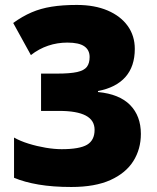

<svg xmlns="http://www.w3.org/2000/svg" viewBox="-20 -744 632 774"><path d="M523.4 -546.9Q523.4 -476.6 485.8 -433.8Q448.2 -391.1 375 -377V-373Q461.4 -364.7 504.6 -320.6Q547.9 -276.4 547.9 -204.1Q547.9 -143.1 517.6 -94.7Q487.3 -46.4 425.3 -18.3Q363.3 9.8 267.6 9.8Q192.9 9.8 135.5 0Q78.1 -9.8 36.6 -27.3V-189.5Q61.5 -175.3 95.5 -164.8Q129.4 -154.3 164.6 -148.4Q199.7 -142.6 228.5 -142.6Q300.8 -142.6 331.1 -160.6Q361.3 -178.7 361.3 -220.7Q361.3 -259.3 325.7 -278.1Q290 -296.9 218.8 -296.9H145.5V-447.3H210.4Q262.2 -447.3 290.8 -453.6Q319.3 -460 330.3 -474.6Q341.3 -489.3 341.3 -514.2Q341.3 -542.5 319.8 -557.4Q298.3 -572.3 251.5 -572.3Q210.9 -572.3 174.1 -559.8Q137.2 -547.4 104.5 -522L33.2 -651.4Q70.3 -678.2 107.2 -694.1Q144 -710 188 -717Q231.9 -724.1 289.6 -724.1Q361.3 -724.1 413.8 -701.7Q466.3 -679.2 494.9 -639.4Q523.4 -599.6 523.4 -546.9Z"/></svg>

Font: Open Sans SemiCondensed ExtraBold
Style: Regular
Weight: 800
Width: 4
Designer: Monotype Design Team
Foundry: Monotype Imaging Inc.
Version: Version 3.000